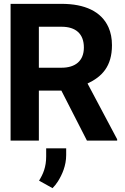

<svg xmlns="http://www.w3.org/2000/svg" viewBox="-20 -731 651 998"><path d="M35 0H182V-260H299L432 0H589V-7L435 -297C510 -332 562 -386 562 -496C562 -531 556 -562 544 -589C507 -672 420 -711 300 -711H35ZM182 -379V-592H300C374 -592 416 -555 416 -484C416 -414 371 -379 300 -379ZM183 208 253 247C263 237 272 226 281 212C303 177 324 130 324 75V40H220V82C220 138 204 174 183 208Z"/></svg>

Font: Asimov Pro
Style: Bd
Weight: 700
Designer: Google
Version: Version 2.000980; 2014